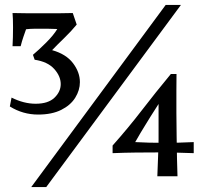

<svg xmlns="http://www.w3.org/2000/svg" viewBox="-20 -713 829 781"><path d="M135 -247Q73 -247 20 -280L27 -316Q77 -291 125 -291Q176 -291 201.5 -315.5Q227 -340 227 -371Q227 -403 200.5 -432.5Q174 -462 121 -470L114 -490Q138 -510 168 -540Q198 -570 213 -595Q194 -596 178 -596Q162 -596 148 -596Q132 -596 117.5 -596Q103 -596 86 -594Q81 -580 75 -562.5Q69 -545 64 -525H31Q32 -544 32.5 -562Q33 -580 33 -602Q33 -619 32.5 -634.5Q32 -650 31 -660Q64 -659 94 -659Q124 -659 157 -659Q192 -659 217.5 -659Q243 -659 276 -660L292 -613Q270 -586 241 -558Q212 -530 192 -509Q249 -493 277 -456Q305 -419 305 -379Q305 -346 286 -315.5Q267 -285 229 -266Q191 -247 135 -247ZM698 -412Q698 -385 697.5 -343.5Q697 -302 697.5 -254Q698 -206 698.5 -157.5Q699 -109 700 -67Q701 -25 702 4H620Q622 -47 623 -75.5Q624 -104 624.5 -119Q625 -134 625 -144.5Q625 -155 625 -169.5Q625 -184 625 -212Q625 -240 625 -290Q604 -258 591.5 -237.5Q579 -217 570 -202.5Q561 -188 552 -173Q543 -158 530 -135Q584 -132 643 -132Q710 -132 768 -135V-90Q692 -93 620 -93Q577 -93 532.5 -92.5Q488 -92 438 -90V-121Q502 -193 557 -264.5Q612 -336 675 -412ZM107 48 654 -693H716L168 48Z"/></svg>

Font: Ruwudu
Style: Regular
Weight: 400
Designer: Becca Hirsbrunner Spalinger
Foundry: SIL International
Version: Version 3.000